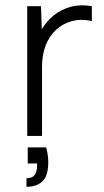

<svg xmlns="http://www.w3.org/2000/svg" viewBox="-20 -524 400 740"><path d="M158 44Q162 59 164 73.5Q166 88 166 100Q166 154 143.5 175Q121 196 82 196V163Q105 163 114 150Q123 137 123 115V106H87V44ZM85 -500H138L141 -411Q159 -442 187.5 -465Q216 -488 253.5 -498Q291 -508 334 -500V-443Q292 -452 257 -442.5Q222 -433 196 -409Q170 -385 156 -349Q142 -313 142 -267V0H85Z"/></svg>

Font: Albert Sans Light
Style: Regular
Weight: 300
Designer: Andreas Rasmussen
Foundry: a.Foundry
Version: Version 1.025